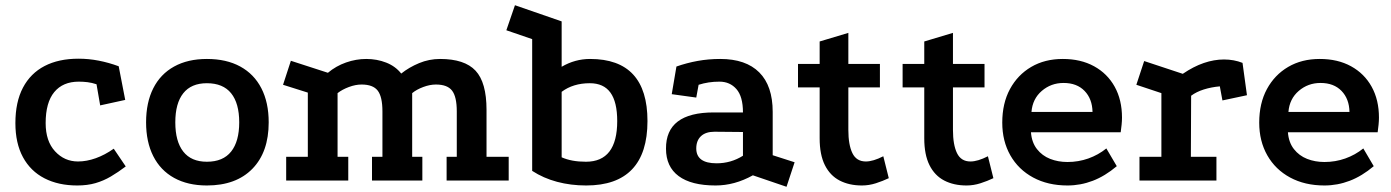

<svg xmlns="http://www.w3.org/2000/svg" viewBox="-20 -692 5333 736"><path d="M350 -369Q332 -375 315.5 -377Q299 -379 282 -379Q221 -379 188 -339Q155 -299 155 -220Q155 -151 191 -112Q227 -73 279 -73Q312 -73 347 -85.5Q382 -98 416 -122L462 -54Q433 -32 405 -15.5Q377 1 346 10Q315 19 276 19Q204 19 150.5 -8.5Q97 -36 68 -89.5Q39 -143 39 -220Q39 -301 68 -356Q97 -411 151 -439Q205 -467 281 -467Q320 -467 358.5 -459.5Q397 -452 435 -438L460 -309L364 -288Z M773 -466Q848 -466 901 -437Q954 -408 982 -353.5Q1010 -299 1010 -223Q1010 -109 947.5 -45Q885 19 773 19Q700 19 647.5 -10Q595 -39 567.5 -93.5Q540 -148 540 -223Q540 -299 567.5 -353.5Q595 -408 647.5 -437Q700 -466 773 -466ZM773 -373Q713 -373 682.5 -334.5Q652 -296 652 -223Q652 -150 682.5 -111Q713 -72 773 -72Q835 -72 866 -111Q897 -150 897 -223Q897 -296 866 -334.5Q835 -373 773 -373Z M1077 0V-91H1160V-337L1065 -367L1095 -459L1237 -413Q1268 -439 1306.5 -452.5Q1345 -466 1384 -466Q1425 -466 1460.5 -452Q1496 -438 1518 -410Q1548 -434 1586.5 -450Q1625 -466 1667 -466Q1761 -466 1803 -421Q1845 -376 1845 -271V-91H1930V0H1692V-91H1731V-265Q1731 -321 1713 -344.5Q1695 -368 1651 -368Q1628 -368 1602.5 -358.5Q1577 -349 1560 -335V-91H1599V0H1406V-91H1446V-265Q1446 -321 1428 -344.5Q1410 -368 1366 -368Q1343 -368 1317.5 -358.5Q1292 -349 1274 -335V-91H1315V0Z M2227 19Q2168 19 2115.5 5Q2063 -9 2020 -37V-542L1921 -576L1954 -672L2133 -610V-436Q2184 -466 2242 -466Q2352 -466 2407 -406.5Q2462 -347 2462 -228Q2462 -105 2403 -43Q2344 19 2227 19ZM2226 -72Q2286 -72 2316 -111Q2346 -150 2346 -228Q2346 -301 2320 -337Q2294 -373 2241 -373Q2177 -373 2133 -340V-89Q2171 -72 2226 -72Z M2866 -20Q2796 19 2723 19Q2630 19 2581.5 -17Q2533 -53 2533 -122Q2532 -261 2716 -261H2828Q2828 -322 2803 -350.5Q2778 -379 2738 -379Q2716 -379 2696.5 -376Q2677 -373 2658 -367L2649 -318L2555 -331L2573 -437Q2613 -451 2654.5 -458.5Q2696 -466 2741 -466Q2839 -466 2890.5 -414.5Q2942 -363 2942 -263V-97L3026 -70L2995 24ZM2719 -187Q2685 -187 2667 -170Q2649 -153 2649 -123Q2649 -66 2727 -66Q2782 -66 2828 -95V-186Z M3284 19Q3235 19 3198.5 0Q3162 -19 3142 -59Q3122 -99 3122 -162V-357H3039V-447H3122V-533L3232 -566V-447H3353V-357H3232V-194Q3232 -137 3247.5 -105Q3263 -73 3299 -73Q3327 -73 3366 -93L3387 -9Q3364 2 3337.5 10.5Q3311 19 3284 19Z M3685 19Q3636 19 3599.5 0Q3563 -19 3543 -59Q3523 -99 3523 -162V-357H3440V-447H3523V-533L3633 -566V-447H3754V-357H3633V-194Q3633 -137 3648.5 -105Q3664 -73 3700 -73Q3728 -73 3767 -93L3788 -9Q3765 2 3738.5 10.5Q3712 19 3685 19Z M4261 -55Q4216 -17 4169 1Q4122 19 4072 19Q3997 19 3940.5 -11.5Q3884 -42 3853 -96.5Q3822 -151 3822 -222Q3822 -296 3851.5 -350.5Q3881 -405 3933 -435.5Q3985 -466 4054 -466Q4123 -466 4174 -438Q4225 -410 4253 -359.5Q4281 -309 4281 -241Q4281 -229 4279.5 -214Q4278 -199 4276 -185H3932Q3935 -146 3955 -120.5Q3975 -95 4005.5 -83Q4036 -71 4072 -71Q4114 -71 4152 -84.5Q4190 -98 4221 -123ZM4168 -263Q4167 -313 4137.5 -343.5Q4108 -374 4057 -374Q4009 -374 3973.5 -343.5Q3938 -313 3934 -263Z M4514 -409Q4555 -437 4594.5 -450.5Q4634 -464 4672 -464Q4710 -464 4743 -451L4760 -327L4666 -307L4656 -361Q4623 -358 4594.5 -349Q4566 -340 4546 -325L4545 -91H4643V0H4348V-91H4432V-335L4336 -367L4366 -458Z M5246 -55Q5201 -17 5154 1Q5107 19 5057 19Q4982 19 4925.5 -11.5Q4869 -42 4838 -96.5Q4807 -151 4807 -222Q4807 -296 4836.5 -350.5Q4866 -405 4918 -435.5Q4970 -466 5039 -466Q5108 -466 5159 -438Q5210 -410 5238 -359.5Q5266 -309 5266 -241Q5266 -229 5264.5 -214Q5263 -199 5261 -185H4917Q4920 -146 4940 -120.5Q4960 -95 4990.5 -83Q5021 -71 5057 -71Q5099 -71 5137 -84.5Q5175 -98 5206 -123ZM5153 -263Q5152 -313 5122.5 -343.5Q5093 -374 5042 -374Q4994 -374 4958.5 -343.5Q4923 -313 4919 -263Z"/></svg>

Font: Podkova
Style: Bold
Weight: 700
Designer: Ilya Yudin
Foundry: Cyreal (www.cyreal.org)
Version: Version 2.102; ttfautohint (v1.8.1.43-b0c9)